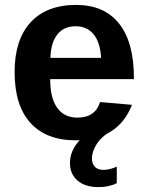

<svg xmlns="http://www.w3.org/2000/svg" viewBox="-20 -558 596 777"><path d="M286.1 9.8Q167 9.8 103 -60.8Q39.1 -131.3 39.1 -266.6Q39.1 -397.5 104 -467.8Q168.9 -538.1 288.1 -538.1Q401.9 -538.1 461.9 -462.6Q522 -387.2 522 -241.7V-237.8H183.1Q183.1 -160.6 211.7 -121.3Q240.2 -82 293 -82Q365.7 -82 384.8 -145L514.2 -133.8Q458 9.8 286.1 9.8ZM286.1 -451.7Q237.8 -451.7 211.7 -418Q185.5 -384.3 184.1 -323.7H389.2Q385.3 -387.7 358.4 -419.7Q331.5 -451.7 286.1 -451.7ZM378.9 199.2Q324.7 199.2 293.9 172.9Q263.2 146.5 263.2 101.6Q263.2 64.9 284.4 32.2Q305.7 -0.5 340.3 -18.6H415Q384.3 2 368.2 30Q352.1 58.1 352.1 84Q352.1 104.5 364 116.9Q376 129.4 397.9 129.4Q424.3 129.4 452.6 116.2V183.1Q421.9 199.2 378.9 199.2Z"/></svg>

Font: Liberation Sans
Style: Bold
Weight: 700
Designer: Steve Matteson
Foundry: Ascender Corporation
Version: Version 2.1.5